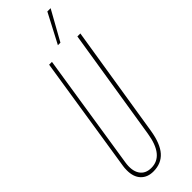

<svg xmlns="http://www.w3.org/2000/svg" viewBox="-298 -894 913 913"><g transform="rotate(-45 158.0 -437.5)"><path d="M98 10Q58 10 35 -14.5Q12 -39 12 -83Q12 -94 12.5 -98.5Q13 -103 14 -111L106 -700H125L34 -116Q26 -66 44.5 -37.5Q63 -9 103 -9Q186 -9 206 -136L296 -700H316L226 -136Q214 -61 182.5 -25.5Q151 10 98 10ZM201 -736 279 -885H301L218 -736Z"/></g></svg>

Font: Georama
Style: Italic
Weight: 400
Width: 2
Italic angle: -9°
Designer: Jean-Baptiste Levee
Foundry: Production Type
Version: Version 1.000